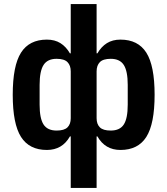

<svg xmlns="http://www.w3.org/2000/svg" viewBox="-20 -730 828 950"><path d="M330 -55H326Q288 12 212 12Q125 12 84 -52.5Q43 -117 43 -261Q43 -405 84 -469.5Q125 -534 212 -534Q251 -534 279 -516.5Q307 -499 326 -466H330V-710H458V-466H462Q481 -499 509 -516.5Q537 -534 576 -534Q663 -534 704 -469.5Q745 -405 745 -261Q745 -117 704 -52.5Q663 12 576 12Q500 12 462 -55H458V200H330ZM260 -84Q298 -84 314 -100Q330 -116 330 -145V-377Q330 -406 314 -422.5Q298 -439 260 -439Q215 -439 195.5 -408.5Q176 -378 176 -310V-212Q176 -144 195.5 -114Q215 -84 260 -84ZM528 -84Q573 -84 592.5 -114Q612 -144 612 -212V-310Q612 -378 592.5 -408.5Q573 -439 528 -439Q490 -439 474 -422.5Q458 -406 458 -377V-145Q458 -116 474 -100Q490 -84 528 -84Z"/></svg>

Font: IBM Plex Sans SmBld
Style: Regular
Weight: 600
Designer: Mike Abbink, Paul van der Laan, Pieter van Rosmalen
Foundry: Bold Monday
Version: Version 3.005